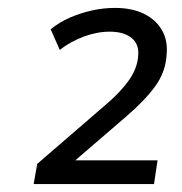

<svg xmlns="http://www.w3.org/2000/svg" viewBox="-20 -729 460 485"><path d="M65 -264 74 -315 250 -467Q286 -498 306.5 -527.5Q327 -557 329 -588Q332 -617 312.5 -633Q293 -649 257 -649Q225 -649 191.5 -636.5Q158 -624 131 -603L108 -655Q130 -673 156.5 -684.5Q183 -696 212 -702.5Q241 -709 270 -709Q314 -709 344 -694Q374 -679 389 -653Q404 -627 401 -593Q399 -548 372 -511Q345 -474 298 -434L154 -310V-324H378L369 -264Z"/></svg>

Font: Nunito Sans 10pt
Style: Italic
Weight: 400
Italic angle: -9°
Designer: Vernon Adams
Foundry: Vernon Adams
Version: Version 3.101;gftools[0.9.27]